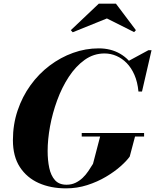

<svg xmlns="http://www.w3.org/2000/svg" viewBox="-20 -1026 854 1056"><path d="M343 10Q259 10 193.2 -19.2Q127.5 -48.5 89.2 -107.2Q51 -166 51 -255Q51 -341.5 76.8 -418Q102.5 -494.5 147.8 -557.2Q193 -620 253 -665.2Q313 -710.5 381.8 -735.2Q450.5 -760 523 -760Q589.5 -760 640.5 -730.5Q691.5 -701 720.8 -647.5Q750 -594 752.5 -522.5H741.5Q736.5 -575 719.5 -614Q702.5 -653 677 -679Q651.5 -705 620.2 -718.5Q589 -732 555 -732Q495 -732 445.8 -696.8Q396.5 -661.5 358.5 -603.5Q320.5 -545.5 294.5 -474.5Q268.5 -403.5 255.2 -331Q242 -258.5 242 -195.5Q242 -144.5 251 -102.2Q260 -60 282.5 -35Q305 -10 346 -10Q373 -10 395 -20.5Q417 -31 434.8 -48Q452.5 -65 466.2 -85.5Q480 -106 491.5 -125L532.5 -282H724.5L693.5 -165Q677 -141.5 643.2 -111.5Q609.5 -81.5 562.8 -53.8Q516 -26 460 -8Q404 10 343 10ZM429.5 -275V-294.5H772.5V-275ZM742 -522.5 737.5 -575Q729 -602 715.2 -632.8Q701.5 -663.5 682 -688L796.5 -750H813.5L761 -522.5ZM380 -848.5 369.5 -860 523.5 -1006H617.5L727.5 -860L717.5 -849.5L568 -924.5Z"/></svg>

Font: Bodoni Moda 11pt ExtraBold
Style: Italic
Weight: 800
Italic angle: -13°
Version: Version 2.004